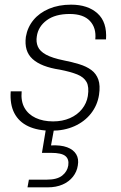

<svg xmlns="http://www.w3.org/2000/svg" viewBox="-20 -549 519 824"><path d="M201 12Q142 12 101.5 -7Q61 -26 41.5 -63.5Q22 -101 26 -157H73Q69 -115 85 -86.5Q101 -58 133 -43Q165 -28 208 -28Q248 -28 280 -42Q312 -56 332 -81Q352 -106 357 -137Q363 -176 351.5 -197Q340 -218 311.5 -229.5Q283 -241 237 -250Q197 -256 167.5 -267.5Q138 -279 119.5 -296Q101 -313 94 -336.5Q87 -360 91 -391Q98 -432 123.5 -463Q149 -494 190.5 -511.5Q232 -529 285 -529Q357 -529 398.5 -491.5Q440 -454 435 -380H389Q394 -429 366 -459Q338 -489 279 -489Q217 -489 180.5 -462Q144 -435 138 -393Q134 -369 142.5 -349Q151 -329 177.5 -314.5Q204 -300 253 -290Q289 -283 320 -273.5Q351 -264 372 -248.5Q393 -233 402 -207.5Q411 -182 405 -142Q398 -97 370.5 -62Q343 -27 299.5 -7.5Q256 12 201 12ZM98 255 104 222H181Q225 222 247 204.5Q269 187 273 161Q277 134 260.5 120.5Q244 107 199 107H160L179 -7H214L199 75Q241 73 268 83Q295 93 307 113Q319 133 314 161Q310 188 293 209.5Q276 231 248.5 243Q221 255 185 255Z"/></svg>

Font: DM Sans 11pt ExtraLight
Style: Italic
Weight: 250
Italic angle: -10°
Version: Version 4.004;gftools[0.9.30]